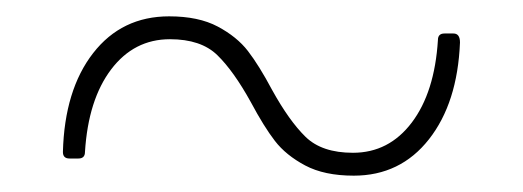

<svg xmlns="http://www.w3.org/2000/svg" viewBox="-20 -444 640 235"><path d="M287 -319Q266 -357 246 -376.5Q226 -396 188 -396Q144 -396 116 -359Q88 -322 84 -258Q84 -250 76 -250H65Q57 -250 57 -258Q59 -334 94 -379Q129 -424 187 -424Q223 -424 246.5 -411.5Q270 -399 283.5 -381.5Q297 -364 313 -334Q334 -296 354 -276.5Q374 -257 412 -257Q456 -257 484 -294Q512 -331 516 -395Q516 -403 524 -403H535Q543 -403 543 -392Q540 -318 505 -273.5Q470 -229 413 -229Q377 -229 353.5 -241.5Q330 -254 316.5 -271.5Q303 -289 287 -319Z"/></svg>

Font: LINE Seed Sans TH App Thin
Style: Regular
Weight: 250
Designer: Dalton Maag Ltd | Thai characters by Cadson Demak Co.,Ltd.
Foundry: Dalton Maag Ltd
Version: Version 1.003